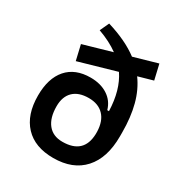

<svg xmlns="http://www.w3.org/2000/svg" viewBox="-176 -864 937 997"><g transform="rotate(30 293.0 -365.0)"><path d="M286.1 9.8Q175.8 9.8 116 -53.7Q56.2 -117.2 56.2 -231.9Q56.2 -335.4 105.7 -392.3Q155.3 -449.2 247.1 -449.2Q307.6 -449.2 349.6 -422.1Q391.6 -395 405.8 -345.7H416Q412.1 -469.7 358.9 -548.3L136.7 -484.4L115.7 -574.7L285.2 -623.5Q235.8 -659.7 164.1 -685.5L189.5 -740.2Q304.7 -705.6 377.9 -650.4L519 -690.9L540 -600.6L452.1 -575.7Q492.7 -520 511.7 -447.8Q530.8 -375.5 530.8 -283.7V-260.3Q530.8 -131.3 467 -60.8Q403.3 9.8 286.1 9.8ZM285.2 -86.9Q412.1 -86.9 416 -208V-222.7Q414.1 -285.2 381.8 -318.8Q349.6 -352.5 292 -352.5Q231.9 -352.5 199.7 -321.3Q167.5 -290 167.5 -231.9Q167.5 -163.1 198 -125Q228.5 -86.9 285.2 -86.9Z"/></g></svg>

Font: Caskaydia Cove Medium
Style: Regular
Weight: 500
Monospace: yes
Designer: Aaron Bell
Foundry: Saja Typeworks
Version: Version 4.300; ttfautohint (v1.8.3)